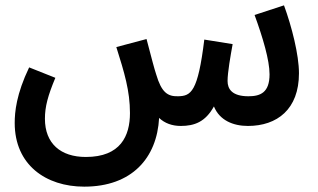

<svg xmlns="http://www.w3.org/2000/svg" viewBox="-20 -466 1189 718"><path d="M295 232C473 232 567 125 575 -25C596 -5 624 5 656 5C707 5 748 -10 780 -68C801 -16 852 5 907 5C1016 5 1098 -57 1098 -192C1098 -261 1071 -367 1042 -446L932 -410C963 -325 988 -241 988 -188C988 -120 954 -106 909 -106C848 -106 831 -133 831 -163C831 -195 842 -257 850 -301L744 -318C720 -121 694 -107 646 -106C607 -105 584 -120 564 -188C557 -209 548 -244 528 -320L415 -290C445 -195 466 -126 466 -43C466 42 431 121 301 121C207 121 148 71 148 -22C148 -67 159 -108 187 -175L89 -214C41 -114 35 -47 35 -6C35 150 151 232 295 232Z"/></svg>

Font: Noto Sans Arabic Cond SemBd
Style: Regular
Weight: 600
Width: 3
Designer: Monotype Design Team, Nadine Chahine, Nizar Qandah and Khaled Hosny
Foundry: Monotype Imaging Inc.
Version: Version 2.012